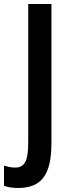

<svg xmlns="http://www.w3.org/2000/svg" viewBox="-74 -734 343 959"><path d="M18 205Q-1 205 -19 202.5Q-37 200 -54 194V93Q-42 97 -28 100Q-14 103 2 103Q37 103 52 75.5Q67 48 67 -22V-714H183V-20Q183 64 164 113.5Q145 163 108 184Q71 205 18 205Z"/></svg>

Font: Noto Sans Lao UI ExtCond SemBd
Style: Regular
Weight: 600
Width: 2
Designer: Monotype Design Team
Foundry: Monotype Imaging Inc.
Version: Version 2.000; ttfautohint (v1.8.4.7-5d5b)